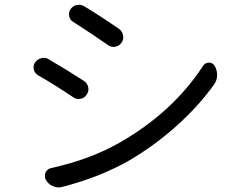

<svg xmlns="http://www.w3.org/2000/svg" viewBox="-20 -774 1040 813"><path d="M291 -680.7Q276.4 -688.5 272.9 -704.6Q269.5 -720.7 278.3 -734.4Q288.1 -749 304.7 -752.9Q309.6 -753.9 314.5 -753.9Q325.2 -753.9 335.9 -748Q408.2 -704.1 484.4 -651.4Q498 -641.6 501 -624Q502 -620.1 502 -616.2Q502 -603.5 494.1 -592.8Q485.4 -579.1 467.8 -576.2Q463.9 -575.2 460.9 -575.2Q448.2 -575.2 437.5 -583Q363.3 -634.8 291 -680.7ZM243.2 17.6Q235.4 19.5 227.5 19.5Q215.8 19.5 203.1 13.7Q184.6 5.9 173.8 -12.7Q169.9 -21.5 169.9 -29.3Q169.9 -36.1 172.9 -43.9Q180.7 -59.6 197.3 -62.5Q361.3 -98.6 486.3 -169.9Q711.9 -298.8 839.8 -495.1Q848.6 -508.8 864.7 -508.8Q880.9 -508.8 888.7 -495.1Q899.4 -477.5 899.4 -457Q899.4 -433.6 885.7 -415Q820.3 -324.2 728.5 -241.7Q636.7 -159.2 529.3 -95.7Q405.3 -24.4 243.2 17.6ZM141.6 -455.1Q127 -463.9 123 -479.5Q122.1 -484.4 122.1 -489.3Q122.1 -500 127.9 -508.8Q137.7 -523.4 154.3 -527.3Q159.2 -529.3 165 -529.3Q175.8 -529.3 185.5 -523.4Q264.6 -477.5 335 -431.6Q349.6 -421.9 353.5 -405.3Q354.5 -400.4 354.5 -396.5Q354.5 -383.8 346.7 -373Q337.9 -358.4 320.3 -355.5Q316.4 -354.5 312.5 -354.5Q300.8 -354.5 290 -362.3Q212.9 -414.1 141.6 -455.1Z"/></svg>

Font: Gen Jyuu Gothic Regular
Style: Regular
Weight: 400
Designer: [Source Han Sans]
Ryoko NISHIZUKA  (kana & ideographs); Paul D. Hunt (Latin, Greek & Cyrillic); Wenlong ZHANG  (bopomofo
Version: Version 1.002.20150607